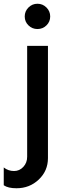

<svg xmlns="http://www.w3.org/2000/svg" viewBox="-48 -745 338 1025"><path d="M200 -609.5Q180 -590 152 -590Q124 -590 104 -609.5Q84 -629 84 -657Q84 -685 104 -705Q124 -725 152 -725Q180 -725 200 -705Q220 -685 220 -657Q220 -629 200 -609.5ZM40 260Q-5 260 -28 244V149Q-4 168 27 168Q56 168 76.5 146Q97 124 97 92V-500H208V99Q208 167 159 213.5Q110 260 40 260Z"/></svg>

Font: Orkney Medium
Style: Regular
Weight: 500
Designer: Samuel Oakes and Alfredo Marco Pradil
Foundry: Alfredo Marco Pradil
Version: 1.0; ttfautohint (v1.5)